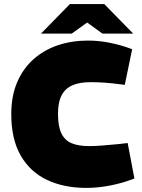

<svg xmlns="http://www.w3.org/2000/svg" viewBox="-20 -908 692 937"><path d="M401 9Q292 9 209.5 -30Q127 -69 81 -149Q35 -229 35 -351Q35 -439 63.5 -506Q92 -573 143 -618.5Q194 -664 262 -687Q330 -710 410 -710Q463 -710 517 -699Q571 -688 619 -670L625 -668L589 -494L564 -497Q526 -502 491.5 -504.5Q457 -507 421 -507Q369 -507 334 -492Q299 -477 281 -443.5Q263 -410 263 -352Q263 -292 279.5 -257.5Q296 -223 329.5 -209Q363 -195 415 -195Q445 -195 481 -198Q517 -201 560 -205L603 -210L636 -37L623 -32Q572 -13 514 -2Q456 9 401 9ZM180 -744 321 -888H489L436 -820L330 -744ZM480 -744 375 -820 321 -888H489L630 -744Z"/></svg>

Font: REM Black
Style: Regular
Weight: 900
Designer: Octavio Pardo
Foundry: Ashler Design
Version: Version 1.005;gftools[0.9.28]